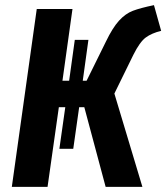

<svg xmlns="http://www.w3.org/2000/svg" viewBox="-20 -727 647 747"><path d="M499 -514 425 -363 534 0H391L308 -310H288L265 -148H211L234 -310H209L165 0H26L123 -692H262L223 -413H249L271 -572H324L302 -413H317L392 -565Q418 -619 443 -646.5Q468 -674 497 -685Q526 -696 579 -707L607 -607Q570 -598 547 -581Q524 -564 499 -514Z"/></svg>

Font: Fira Sans Condensed SemiBold
Style: Italic
Weight: 600
Width: 3
Italic angle: -8°
Designer: bBox Type GmbH & Carrois Corporate GbR & Edenspiekermann AG
Foundry: bBox Type GmbH & Carrois Corporate GbR & Edenspiekermann AG
Version: Version 4.301